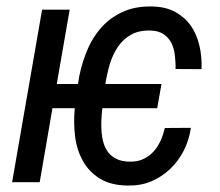

<svg xmlns="http://www.w3.org/2000/svg" viewBox="-20 -558 673 588"><path d="M218.8 -300.8H153.8L193.4 -528.3H108.9L17.1 0H101.6L140.6 -226.6H209C206.1 -196.8 206.5 -168 210 -140.1C213.4 -111.8 221.7 -86.9 233.9 -64.9C246.1 -43 263.7 -24.9 285.6 -11.2C307.6 2.4 335.9 9.8 370.6 10.3C396.5 10.7 420.9 6.8 442.9 -2.4C464.8 -11.7 483.9 -24.4 501 -40.5C518.1 -56.6 531.7 -75.2 543 -97.2C553.7 -118.7 561 -141.6 564.5 -166.5L484.9 -166C481.4 -151.9 477.1 -138.2 471.2 -126C465.3 -113.3 458 -102.1 449.2 -92.8C439.9 -83 429.7 -75.7 417.5 -70.3C405.3 -64.9 391.6 -62.5 375.5 -63C360.4 -63.5 347.2 -65.9 336.9 -71.3C326.7 -76.2 317.9 -83 311.5 -91.3C305.2 -99.6 300.3 -108.9 297.4 -119.6C293.9 -130.4 292 -141.6 291 -153.8C290 -165.5 290 -177.7 290.5 -190.4C291 -202.6 292 -214.8 293.5 -226.6H461.4L474.6 -300.8H302.7C305.7 -320.8 310.1 -340.3 315.9 -360.4C321.8 -380.4 330.1 -397.9 340.8 -414.1C351.1 -429.7 364.7 -442.4 381.3 -451.7C397.5 -460.9 418 -465.3 441.9 -464.4C458.5 -463.9 471.7 -460 481.9 -452.6C492.2 -445.3 500 -436.5 505.4 -425.3C510.7 -414.1 514.2 -401.9 515.6 -388.2C517.1 -374 518.1 -360.4 517.6 -346.7L597.2 -346.2C598.1 -371.1 596.2 -395 590.8 -418C585.4 -440.9 577.1 -460.9 564.9 -478.5C552.7 -496.1 536.6 -510.3 517.6 -521C498 -531.7 474.6 -537.6 446.8 -538.1C411.1 -539.1 379.9 -533.2 353.5 -520.5C326.7 -507.8 304.2 -490.7 286.1 -468.8C267.6 -446.8 252.9 -420.9 242.2 -392.1C231 -362.8 223.1 -332.5 218.8 -300.8Z"/></svg>

Font: Roboto Condensed
Style: Italic
Weight: 400
Designer: Google
Version: Version 1.000;PS 001.000;hotconv 1.0.88;makeotf.lib2.5.64775